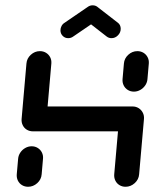

<svg xmlns="http://www.w3.org/2000/svg" viewBox="-20 -714 589 734"><path d="M87.4 0Q74.4 0 64.1 -6.3Q53.7 -12.6 48.3 -23.7Q43 -34.8 44.1 -47.8L49.3 -107Q50.4 -120 57.8 -130.9Q65.2 -141.9 76.7 -148.3Q88.1 -154.8 101.1 -154.8Q114.1 -154.8 124.4 -148.3Q134.8 -141.9 140.2 -130.9Q145.6 -120 144.4 -107L139.3 -47.8Q137.8 -27.8 122.4 -13.9Q107 0 87.4 0ZM132.6 -518.5Q145.6 -518.5 155.9 -512.2Q166.3 -505.9 171.9 -495Q177.4 -484.1 176.3 -471.1L157.8 -259.3Q156.3 -239.6 140.9 -225.7Q125.6 -211.9 105.9 -211.9Q93 -211.9 82.6 -218.1Q72.2 -224.4 66.9 -235.4Q61.5 -246.3 62.6 -259.3L81.1 -471.1Q82.6 -490.7 97.8 -504.6Q113 -518.5 132.6 -518.5ZM478.5 -211.9H105.9L114.1 -307H486.7ZM486.7 -307Q499.6 -307 510 -300.6Q520.4 -294.1 525.9 -283.1Q531.5 -272.2 530.4 -259.3L511.9 -47.8Q510.4 -27.8 495 -13.9Q479.6 0 460 0Q447 0 436.7 -6.3Q426.3 -12.6 420.9 -23.7Q415.6 -34.8 416.7 -47.8L435.2 -259.3Q437 -278.9 452 -293Q467 -307 486.7 -307ZM491.9 -363.7Q478.9 -363.7 468.5 -370.2Q458.1 -376.7 452.8 -387.6Q447.4 -398.5 448.5 -411.5L453.7 -471.1Q455.2 -490.7 470.4 -504.6Q485.6 -518.5 505.2 -518.5Q518.1 -518.5 528.5 -512.2Q538.9 -505.9 544.4 -495Q550 -484.1 548.9 -471.1L543.7 -411.5Q542.6 -398.5 535.2 -387.6Q527.8 -376.7 516.3 -370.2Q504.8 -363.7 491.9 -363.7ZM334.1 -693.7Q346.7 -693.7 355.4 -685.2Q364.1 -676.7 364.1 -664.4Q364.1 -655.2 359.8 -647.2Q355.6 -639.3 348.5 -634.8L260 -574.4Q251.5 -568.1 240.7 -568.1Q228.1 -568.1 219.6 -576.9Q211.1 -585.6 211.1 -598.1Q211.1 -607 215.4 -614.8Q219.6 -622.6 227 -627L315.2 -687.4Q323.7 -693.7 334.1 -693.7ZM352.2 -687.8 430.7 -627Q435.9 -623.3 438.7 -617.2Q441.5 -611.1 441.5 -604.1Q441.5 -589.6 430.9 -578.9Q420.4 -568.1 406.3 -568.1Q395.9 -568.1 387.8 -574.4L310.7 -634.4Z"/></svg>

Font: 26F Galaxy Sans Extra Bold
Style: Italic
Weight: 800
Italic angle: -5°
Designer: C₂₉H₂₅N₃O₅
Version: Version 1.200